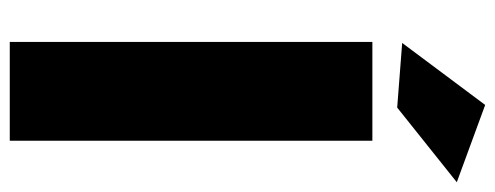

<svg xmlns="http://www.w3.org/2000/svg" viewBox="-330 -683 1013 393"><g transform="rotate(90 176.5 -486.5)"><path d="M194.8 -973.1 353 -915 200.2 -793 67.9 -803.2ZM65.9 -742.2H268.1V0H65.9Z"/></g></svg>

Font: Montserrat arm ExtraBold
Style: Regular
Weight: 800
Designer: Julieta Ulanovsky
Foundry: Julieta Ulanovsky
Version: Version 6.000;PS 006.000;hotconv 1.0.88;makeotf.lib2.5.64775